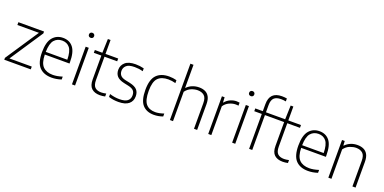

<svg xmlns="http://www.w3.org/2000/svg" viewBox="-12 -1699 5170 2588"><g transform="rotate(20 2573.0 -404.5)"><path d="M30.5 0V-27L345.5 -500.5H36.5V-540.5H404.5V-513.5L90 -40H410.5V0Z M711 9Q597 9 535.2 -55.8Q473.5 -120.5 473.5 -270.5Q473.5 -416.5 529.5 -482.5Q585.5 -548.5 677.5 -548.5Q770 -548.5 822.2 -482.8Q874.5 -417 874.5 -270V-252.5H520Q522.5 -131 572.5 -81.2Q622.5 -31.5 715 -31.5Q772.5 -31.5 849 -55.5V-14Q811.5 -2 778 3.5Q744.5 9 711 9ZM677.5 -510Q607.5 -510 565 -461Q522.5 -412 520 -290.5H829Q827 -411.5 787 -460.8Q747 -510 677.5 -510Z M1001.5 0V-540.5H1046V0ZM1023.5 -675.5Q1007 -675.5 996.8 -685Q986.5 -694.5 986.5 -711Q986.5 -727.5 996.8 -737.5Q1007 -747.5 1023.5 -747.5Q1040 -747.5 1050.2 -737.5Q1060.5 -727.5 1060.5 -711Q1060.5 -694.5 1050.2 -685Q1040 -675.5 1023.5 -675.5Z M1403 9Q1326.5 9 1283.8 -30.5Q1241 -70 1241 -158.5V-500.5H1133V-540.5H1241L1247.5 -740H1286V-540.5H1468V-500.5H1286V-166Q1286 -92.5 1317.2 -62.5Q1348.5 -32.5 1408.5 -32.5Q1438.5 -32.5 1478 -41.5V0.5Q1440 9 1403 9Z M1668.5 9Q1593.5 9 1529 -11.5V-53Q1569 -41 1602.2 -36Q1635.5 -31 1670 -31Q1747.5 -31 1783.8 -59.2Q1820 -87.5 1820 -139Q1820 -183.5 1797 -207.2Q1774 -231 1721 -242.5L1654.5 -257Q1581.5 -273.5 1551 -309Q1520.5 -344.5 1520.5 -399.5Q1520.5 -463.5 1568.8 -506Q1617 -548.5 1717 -548.5Q1779 -548.5 1837 -533.5V-492.5Q1803.5 -501.5 1776 -505Q1748.5 -508.5 1717.5 -508.5Q1635.5 -508.5 1600.8 -477.8Q1566 -447 1566 -401.5Q1566 -362.5 1587 -337Q1608 -311.5 1661 -299.5L1727.5 -285.5Q1803.5 -268.5 1834.2 -233.5Q1865 -198.5 1865 -142Q1865 -72 1815.8 -31.5Q1766.5 9 1668.5 9Z M2177.5 9Q2071.5 9 2014 -56Q1956.5 -121 1956.5 -270Q1956.5 -419 2019 -483.8Q2081.5 -548.5 2199.5 -548.5Q2225.5 -548.5 2253 -545Q2280.5 -541.5 2305.5 -534.5V-492.5Q2252.5 -507.5 2202 -507.5Q2102.5 -507.5 2053 -455.2Q2003.5 -403 2003.5 -272Q2003.5 -139 2049.2 -85.5Q2095 -32 2182.5 -32Q2209 -32 2239 -37.8Q2269 -43.5 2305.5 -56V-14Q2242 9 2177.5 9Z M2406.5 0V-808H2451V-478H2454.5Q2489.5 -513.5 2534.2 -531Q2579 -548.5 2629 -548.5Q2678 -548.5 2715.8 -531.2Q2753.5 -514 2775.2 -474.2Q2797 -434.5 2797 -367V0H2752V-366.5Q2752 -445 2716.2 -475.2Q2680.5 -505.5 2622.5 -505.5Q2579.5 -505.5 2532.2 -486.5Q2485 -467.5 2451 -421.5V0Z M2956 0V-540.5H2994.5L2998.5 -467.5H3002.5Q3032.5 -505 3076.8 -525Q3121 -545 3167 -545Q3190 -545 3209 -541.5V-498Q3198.5 -499.5 3188.2 -500Q3178 -500.5 3165.5 -500.5Q3123.5 -500.5 3076.8 -479Q3030 -457.5 3000.5 -413V0Z M3299 0V-540.5H3343.5V0ZM3321 -675.5Q3304.5 -675.5 3294.2 -685Q3284 -694.5 3284 -711Q3284 -727.5 3294.2 -737.5Q3304.5 -747.5 3321 -747.5Q3337.5 -747.5 3347.8 -737.5Q3358 -727.5 3358 -711Q3358 -694.5 3347.8 -685Q3337.5 -675.5 3321 -675.5Z M3542.5 0V-500.5H3434.5V-540.5H3542.5V-641.5Q3542.5 -818 3718 -818Q3735 -818 3753.5 -816.5Q3772 -815 3789 -812V-770Q3752.5 -777 3718.5 -777Q3653 -777 3620.2 -746.5Q3587.5 -716 3587.5 -643.5V-540.5H3769.5V-500.5H3587.5V0Z M4025 9Q3948.5 9 3905.8 -30.5Q3863 -70 3863 -158.5V-500.5H3755V-540.5H3863L3869.5 -740H3908V-540.5H4090V-500.5H3908V-166Q3908 -92.5 3939.2 -62.5Q3970.5 -32.5 4030.5 -32.5Q4060.5 -32.5 4100 -41.5V0.5Q4062 9 4025 9Z M4388.5 9Q4274.5 9 4212.8 -55.8Q4151 -120.5 4151 -270.5Q4151 -416.5 4207 -482.5Q4263 -548.5 4355 -548.5Q4447.5 -548.5 4499.8 -482.8Q4552 -417 4552 -270V-252.5H4197.5Q4200 -131 4250 -81.2Q4300 -31.5 4392.5 -31.5Q4450 -31.5 4526.5 -55.5V-14Q4489 -2 4455.5 3.5Q4422 9 4388.5 9ZM4355 -510Q4285 -510 4242.5 -461Q4200 -412 4197.5 -290.5H4506.5Q4504.5 -411.5 4464.5 -460.8Q4424.5 -510 4355 -510Z M4679 0V-540.5H4717.5L4721 -477H4725.5Q4797 -548.5 4900 -548.5Q4950 -548.5 4988 -531Q5026 -513.5 5047.8 -473.8Q5069.5 -434 5069.5 -366.5V0H5024.5V-365.5Q5024.5 -444.5 4989.2 -475.5Q4954 -506.5 4895 -506.5Q4854.5 -506.5 4806.2 -487.8Q4758 -469 4723.5 -422V0Z"/></g></svg>

Font: Encode Sans XLt
Style: Regular
Weight: 200
Designer: Multiple Designers
Foundry: Impallari Type
Version: Version 3.002; ttfautohint (v1.8.3) -l 8 -r 50 -G 200 -x 14 